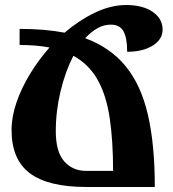

<svg xmlns="http://www.w3.org/2000/svg" viewBox="-20 -744 687 764"><path d="M596 0H323Q172 0 99 -54.5Q26 -109 26 -227Q26 -279 45.5 -336Q65 -393 99 -449Q133 -505 177 -555Q125 -565 58 -565V-629Q159 -629 237 -614Q294 -663 357.5 -693.5Q421 -724 482 -724Q548 -724 587.5 -697Q627 -670 627 -626Q627 -587 587.5 -562.5Q548 -538 486 -538Q486 -594 471 -620Q456 -646 421 -646Q393 -646 367.5 -631.5Q342 -617 319 -592Q419 -555 480 -480.5Q541 -406 568.5 -287.5Q596 -169 596 0ZM323 -64H430Q430 -184 416.5 -274.5Q403 -365 368.5 -426.5Q334 -488 272 -522Q240 -460 221 -381Q202 -302 202 -222Q202 -140 235.5 -102Q269 -64 323 -64Z"/></svg>

Font: Noto Serif Armenian ExtraCondensed Black
Style: Regular
Weight: 900
Width: 2
Designer: Monotype Design Team
Foundry: Monotype Imaging Inc.
Version: Version 2.008; ttfautohint (v1.8.4.7-5d5b)